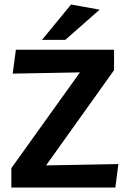

<svg xmlns="http://www.w3.org/2000/svg" viewBox="-20 -833 564 853"><path d="M30.4 0V-86L335.2 -511.4L36.5 -505.9L50.5 -612H486.7V-521.2L184.7 -98.2L505.9 -104.1L492.5 0ZM166.6 -655.9 295.6 -812.9 422.6 -790.1 270 -655.9Z"/></svg>

Font: Ancizar Sans Thin
Style: Regular
Weight: 100
Designer: Cesar Puertas, Viviana Monsalve, Julian Moncada, Julian Prieto, Jose Castro, Mariel Hernandez, Felipe Aragon, Sara Alarc
Version: Version 8.100